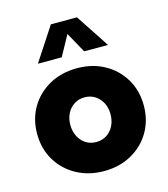

<svg xmlns="http://www.w3.org/2000/svg" viewBox="-111 -819 802 916"><g transform="rotate(-15 290.5 -361.0)"><path d="M291 9.8Q214.8 9.8 155 -23.2Q95.2 -56.2 61 -113.5Q26.9 -170.9 26.9 -244.1Q26.9 -317.4 61 -374.8Q95.2 -432.1 155 -465.1Q214.8 -498 291 -498Q367.2 -498 426.5 -465.1Q485.8 -432.1 519.8 -374.8Q553.7 -317.4 553.7 -244.1Q553.7 -170.9 519.8 -113.5Q485.8 -56.2 426.5 -23.2Q367.2 9.8 291 9.8ZM290.5 -133.8Q318.8 -133.8 341.3 -147.9Q363.8 -162.1 376.7 -187.5Q389.6 -212.9 389.6 -245.1Q389.6 -276.4 376.7 -301.3Q363.8 -326.2 341.3 -340.3Q318.8 -354.5 290.5 -354.5Q261.7 -354.5 239.3 -340.3Q216.8 -326.2 203.9 -301.3Q190.9 -276.4 190.9 -245.1Q190.9 -212.9 203.9 -187.5Q216.8 -162.1 239.3 -147.9Q261.7 -133.8 290.5 -133.8ZM463.4 -566.9H345.7L290 -667.5L234.9 -566.9H117.2L225.6 -732.4H354.5Z"/></g></svg>

Font: Kumbh Sans ExtraBold
Style: Regular
Weight: 800
Version: Version 1.005